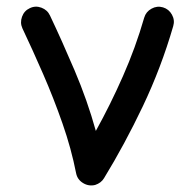

<svg xmlns="http://www.w3.org/2000/svg" viewBox="-20 -541 589 585"><path d="M70.8 -516.1Q87.9 -524.4 106.2 -517.6Q124.5 -510.7 132.3 -493.7Q168.5 -417.5 207.3 -326.4Q246.1 -235.4 272 -142.1Q316.4 -222.2 354.7 -309.1Q393.1 -396 419.4 -487.3Q424.8 -505.4 441.7 -514.6Q458.5 -523.9 476.6 -518.6Q494.6 -513.2 503.9 -496.3Q513.2 -479.5 507.8 -461.4Q471.2 -335 415.3 -217.5Q359.4 -100.1 296.9 2Q288.1 16.6 270 22.5Q250.5 27.3 233.2 16.8Q215.8 6.3 211.9 -13.2Q197.3 -87.9 170.4 -164.8Q143.6 -241.7 111.3 -315.7Q79.1 -389.6 48.3 -454.6Q40.5 -471.7 47.1 -490Q53.7 -508.3 70.8 -516.1Z"/></svg>

Font: Mikhak-DS2-FD Medium
Style: Regular
Weight: 500
Designer: Amin Abedi
Version: Version 3.4